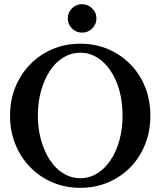

<svg xmlns="http://www.w3.org/2000/svg" viewBox="-20 -885 767 918"><path d="M364 13Q292 13 231 -13Q170 -39 124.5 -85.5Q79 -132 53.5 -195Q28 -258 28 -332Q28 -406 53.5 -468.5Q79 -531 124.5 -577.5Q170 -624 231 -650Q292 -676 364 -676Q436 -676 497 -650Q558 -624 603.5 -577.5Q649 -531 674 -468.5Q699 -406 699 -332Q699 -258 674 -195Q649 -132 603.5 -85.5Q558 -39 497 -13Q436 13 364 13ZM364 -33Q407 -33 444 -55.5Q481 -78 508.5 -119Q536 -160 551 -214.5Q566 -269 566 -333Q566 -397 551 -451.5Q536 -506 508.5 -547Q481 -588 444 -610.5Q407 -633 364 -633Q321 -633 283.5 -610.5Q246 -588 219 -547Q192 -506 176.5 -451.5Q161 -397 161 -333Q161 -269 176.5 -214.5Q192 -160 219 -119Q246 -78 283.5 -55.5Q321 -33 364 -33ZM372 -729Q344 -729 324 -749Q304 -769 304 -797Q304 -825 324 -845Q344 -865 372 -865Q399 -865 420 -845.5Q441 -826 441 -797Q441 -769 421 -749Q401 -729 372 -729Z"/></svg>

Font: Junicode VF
Style: Regular
Weight: 400
Designer: Peter S. Baker
Version: Version 2.213